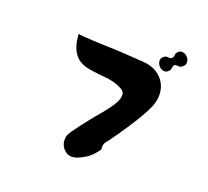

<svg xmlns="http://www.w3.org/2000/svg" viewBox="-139 -990 1278 1182"><g transform="rotate(20 500.0 -399.5)"><path d="M844 -726Q838 -722 837 -714Q836 -706 833.5 -696.5Q831 -687 819 -677Q806 -667 789 -671Q772 -675 760 -690Q748 -705 748.5 -722.5Q749 -740 762 -750Q776 -761 791 -758.5Q806 -756 815 -763Q822 -768 822.5 -775.5Q823 -783 825.5 -792.5Q828 -802 840 -812Q853 -822 870 -818Q887 -814 899 -799Q911 -784 910.5 -766.5Q910 -749 897 -739Q885 -729 875 -728.5Q865 -728 857.5 -729.5Q850 -731 844 -726ZM500 -690Q526 -688 571.5 -685.5Q617 -683 657 -680Q710 -676 746 -653.5Q782 -631 801 -596Q818 -565 819.5 -526.5Q821 -488 805 -447Q793 -416 768 -372.5Q743 -329 714 -285Q685 -241 660 -205Q635 -169 622 -152Q618 -148 606 -131.5Q594 -115 599 -85Q587 -68 571 -49.5Q555 -31 533 -16Q519 -7 498 4Q477 15 454 19Q431 23 409 12Q402 8 389.5 -4Q377 -16 369.5 -36.5Q362 -57 368 -88Q370 -99 387.5 -124.5Q405 -150 428 -180Q451 -210 471 -234.5Q491 -259 498 -268Q506 -277 521.5 -295.5Q537 -314 554 -336.5Q571 -359 584.5 -381Q598 -403 602 -419Q606 -437 605 -448Q604 -459 596 -468Q589 -476 562 -488Q535 -500 497 -507Q489 -509 468.5 -510.5Q448 -512 423 -515Q398 -518 373.5 -521.5Q349 -525 334 -530Q313 -537 295 -548Q277 -559 263 -578Q247 -598 237 -629Q227 -660 224 -706Q230 -703 256.5 -701Q283 -699 320 -697Q357 -695 394 -694Q431 -693 460.5 -692Q490 -691 500 -690Z"/></g></svg>

Font: Potta One
Style: Regular
Weight: 400
Designer: 108,108go
Foundry: Font Zone 108
Version: Version 1.000